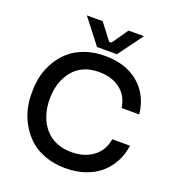

<svg xmlns="http://www.w3.org/2000/svg" viewBox="-168 -1089 1133 1239"><g transform="rotate(20 398.5 -469.0)"><path d="M482.9 -787.1H346.2L214.8 -956.1H323.2L408.2 -845.2H423.8L501 -956.1H606.9ZM420.9 18.1Q343.8 18.1 280.3 -5.1Q216.8 -28.3 175.3 -66.2Q133.8 -104 105.2 -153.6Q76.7 -203.1 64.2 -253.9Q51.8 -304.7 51.8 -356V-377.9Q51.8 -432.6 64.7 -485.1Q77.6 -537.6 106.4 -586.2Q135.3 -634.8 176.8 -671.1Q218.3 -707.5 279.8 -729.2Q341.3 -751 415 -751Q560.1 -751 648.7 -675.3Q737.3 -599.6 751 -471.2H629.9Q618.2 -552.7 560.1 -596.4Q502 -640.1 415 -640.1Q300.3 -640.1 237.1 -563.7Q173.8 -487.3 173.8 -366.2Q173.8 -309.6 189.7 -260.3Q205.6 -210.9 235.8 -173.3Q266.1 -135.7 313.7 -114.3Q361.3 -92.8 420.9 -92.8Q510.3 -92.8 569.8 -137.2Q629.4 -181.6 642.1 -261.2H764.2Q756.3 -202.6 730.7 -152.6Q705.1 -102.5 662.8 -64.2Q620.6 -25.9 558.3 -3.9Q496.1 18.1 420.9 18.1Z"/></g></svg>

Font: Sora Medium
Style: Regular
Weight: 500
Designer: Jonathan Barnbrook, Julián Moncada
Foundry: Barnbrook Fonts
Version: Version 2.000